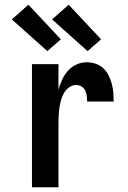

<svg xmlns="http://www.w3.org/2000/svg" viewBox="-20 -791 540 811"><path d="M115 0V-520H227V-412Q233 -434 242.5 -454.5Q252 -475 267 -492Q282 -509 303 -518.5Q324 -528 346 -528Q365 -528 383.5 -522Q402 -516 416 -503Q430 -490 438.5 -473Q447 -456 452 -437.5Q457 -419 458.5 -400Q460 -381 460 -362H348Q348 -374 346.5 -386Q345 -398 340 -408.5Q335 -419 324.5 -425.5Q314 -432 302 -432Q286 -432 272.5 -422.5Q259 -413 251 -399.5Q243 -386 238.5 -370.5Q234 -355 231.5 -339Q229 -323 228 -307.5Q227 -292 227 -276V0ZM350 -575 200 -709 270 -771 407 -625ZM180 -575 30 -709 100 -771 237 -625Z"/></svg>

Font: Iosevka Fixed
Style: Bold
Weight: 700
Monospace: yes
Designer: Belleve Invis
Foundry: Belleve Invis
Version: Version 32.3.0